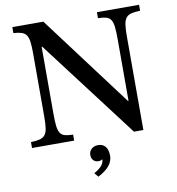

<svg xmlns="http://www.w3.org/2000/svg" viewBox="-105 -864 1112 1207"><g transform="rotate(-10 451.0 -260.0)"><path d="M694 10 219 -616H215V-189Q215 -139 218.5 -110Q222 -81 232.5 -65Q243 -49 262.5 -44Q282 -39 314 -38V0H45V-38Q80 -39 101.5 -44.5Q123 -50 135 -65Q147 -80 151 -107.5Q155 -135 155 -182V-588Q155 -630 151.5 -657.5Q148 -685 137.5 -701Q127 -717 107 -723.5Q87 -730 55 -732V-770H253L690 -187H694V-581Q694 -630 690.5 -659.5Q687 -689 676.5 -705Q666 -721 646.5 -726Q627 -731 595 -732V-770H864V-732Q829 -731 807.5 -725.5Q786 -720 774 -705Q762 -690 758 -662Q754 -634 754 -588V10ZM403 224Q437 205 452.5 186.5Q468 168 468 146Q458 154 442 154Q422 154 410 141Q398 128 398 107Q398 84 414.5 69Q431 54 457 54Q487 54 503.5 74.5Q520 95 520 133Q520 165 498.5 193.5Q477 222 425 250Z"/></g></svg>

Font: Libre Baskerville
Style: Regular
Weight: 400
Designer: Pablo Impallari, Rodrigo Fuenzalida
Foundry: Pablo Impallari, Rodrigo Fuenzalida
Version: Version 1.000; ttfautohint (v0.93) -l 8 -r 50 -G 200 -x 14 -